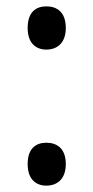

<svg xmlns="http://www.w3.org/2000/svg" viewBox="-20 -570 294 604"><path d="M67 -482C67 -434 93 -414 126 -414C159 -414 187 -434 187 -482C187 -532 159 -550 126 -550C93 -550 67 -532 67 -482ZM67 -54C67 -6 93 14 126 14C159 14 187 -6 187 -54C187 -103 159 -121 126 -121C93 -121 67 -103 67 -54Z"/></svg>

Font: Noto Sans Thai
Style: Regular
Weight: 400
Designer: Monotype Design Team
Foundry: Monotype Imaging Inc.
Version: Version 1.901